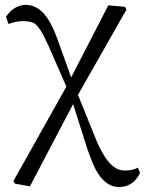

<svg xmlns="http://www.w3.org/2000/svg" viewBox="-20 -546 584 773"><path d="M535.2 128.9 543.9 150.4Q516.6 206.1 460 207Q401.4 207 363.3 132.8Q347.7 100.6 330.1 48.8L274.4 -127L100.6 204.1L40 193.4L34.2 182.6L247.1 -197.3L175.8 -360.4Q141.6 -437.5 118.2 -452.1Q102.5 -460.9 73.2 -460.9Q42 -460.9 14.6 -449.2L3.9 -478.5Q36.1 -525.4 84 -526.4Q149.4 -526.4 192.4 -434.6Q202.1 -414.1 210.9 -389.6L266.6 -234.4L416 -524.4L483.4 -518.6L489.3 -507.8L293.9 -164.1L368.2 19.5Q411.1 121.1 459 136.7Q471.7 140.6 484.4 140.6Q513.7 140.6 535.2 128.9Z"/></svg>

Font: GenYoMin JP Regular
Style: Regular
Weight: 400
Version: Version 1.001;PS 1;hotconv 16.6.51;makeotf.lib2.5.65220 DEVE